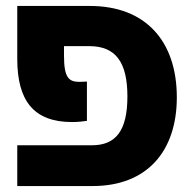

<svg xmlns="http://www.w3.org/2000/svg" viewBox="-20 -625 652 645"><path d="M38 -427C38 -287 93 -215 222 -215C242 -215 259 -217 272 -219V-351C264 -351 257 -350 247 -350C211 -350 195 -364 195 -438V-470H280C368 -470 408 -417 408 -301C408 -186 369 -137 289 -137H38V0H291C475 0 574 -118 574 -298C574 -487 469 -605 282 -605H38Z"/></svg>

Font: Noto Sans Hebrew SemiCondensed Extra
Style: Regular
Weight: 800
Width: 4
Designer: Monotype Design Team
Foundry: Monotype Imaging Inc.
Version: Version 1.902